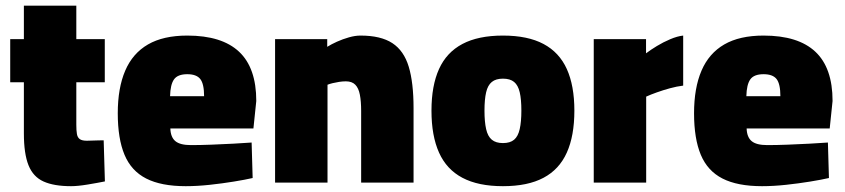

<svg xmlns="http://www.w3.org/2000/svg" viewBox="-20 -640 2961 673"><path d="M229.1 12.6Q169.1 12.6 132.7 -3.8Q96.2 -20.2 80 -60.6Q63.7 -101 63.7 -172.5V-351.7H15.8V-502.8H63.7V-620.2H247.5V-502.8H347.3V-351.7H247.5V-202.6Q247.5 -182.6 249.6 -170.4Q251.6 -158.3 259.5 -152.5Q267.4 -146.7 284.6 -146.7Q290.1 -146.7 301.9 -147.2Q313.7 -147.7 325.8 -147.9Q337.8 -148.2 343.4 -148.2L347.7 -4.1Q322.4 1 287.4 6.8Q252.5 12.6 229.1 12.6Z M631.1 12.6Q545 12.6 492.5 -14.2Q440 -41 416.4 -97.6Q392.8 -154.1 392.8 -243Q392.8 -331.4 418.9 -392.3Q445 -453.1 498.7 -484.2Q552.4 -515.3 636.5 -515.3Q757.6 -515.3 817.9 -458.8Q878.3 -402.3 878.3 -286L868.3 -189.7H577.1Q578.1 -159.1 594.7 -145.3Q611.3 -131.4 649.3 -131.4Q681.5 -131.4 720.7 -132.9Q759.9 -134.4 797.7 -136.4Q835.5 -138.4 862 -140.4L865.6 -16Q839.4 -10 799.5 -3.5Q759.7 3 715.4 7.8Q671.1 12.6 631.1 12.6ZM576.1 -302.7H695.4Q695.4 -346 682 -363Q668.6 -379.9 636.5 -379.9Q602.9 -379.9 590 -361.8Q577.1 -343.7 576.1 -302.7Z M944.2 0V-502.8H1127V-475.9Q1141.4 -484.9 1161.3 -493.9Q1181.2 -502.9 1203.1 -509.1Q1224.9 -515.3 1243.7 -515.3Q1314.8 -515.3 1355.3 -488.8Q1395.8 -462.2 1412.7 -406.2Q1429.6 -350.2 1429.6 -261V0H1245.9V-251Q1245.9 -285.1 1241.4 -308.1Q1237 -331.1 1225.4 -343Q1213.8 -354.9 1192.4 -354.9Q1181 -354.9 1168.7 -353Q1156.5 -351.1 1145.8 -348.5Q1135.2 -345.9 1128 -343V0Z M1742.9 12.6Q1656.4 12.6 1600.9 -16.8Q1545.3 -46.1 1518.9 -105.1Q1492.4 -164 1492.4 -252.1Q1492.4 -339.6 1518.9 -398.1Q1545.3 -456.5 1600.9 -485.9Q1656.4 -515.3 1742.9 -515.3Q1829.9 -515.3 1885.1 -485.9Q1940.4 -456.5 1966.8 -398.1Q1993.3 -339.6 1993.3 -252.1Q1993.3 -164 1966.8 -105.1Q1940.4 -46.1 1885.1 -16.8Q1829.9 12.6 1742.9 12.6ZM1742.9 -138.5Q1768.2 -138.5 1782.1 -150.3Q1796 -162 1801.7 -187.5Q1807.5 -213 1807.5 -252.1Q1807.5 -292.3 1801.7 -316.7Q1796 -341.2 1782.1 -352.7Q1768.2 -364.3 1742.9 -364.3Q1718 -364.3 1703.9 -352.7Q1689.7 -341.2 1684 -316.5Q1678.2 -291.7 1678.2 -252.1Q1678.2 -213 1684 -187.5Q1689.7 -162 1703.9 -150.3Q1718 -138.5 1742.9 -138.5Z M2061.2 0V-502.8H2244.5V-453.1Q2260.3 -465.2 2282.6 -478.7Q2304.9 -492.3 2329.6 -502.7Q2354.3 -513.1 2374.7 -515.3V-339.9Q2352.6 -337.3 2328.2 -330.6Q2303.8 -323.9 2282.1 -316.1Q2260.4 -308.4 2245 -301.3V0Z M2651.1 12.6Q2565 12.6 2512.5 -14.2Q2460 -41 2436.4 -97.6Q2412.8 -154.1 2412.8 -243Q2412.8 -331.4 2438.9 -392.3Q2465 -453.1 2518.7 -484.2Q2572.4 -515.3 2656.5 -515.3Q2777.6 -515.3 2837.9 -458.8Q2898.3 -402.3 2898.3 -286L2888.3 -189.7H2597.1Q2598.1 -159.1 2614.7 -145.3Q2631.3 -131.4 2669.3 -131.4Q2701.5 -131.4 2740.7 -132.9Q2779.9 -134.4 2817.7 -136.4Q2855.5 -138.4 2882 -140.4L2885.6 -16Q2859.4 -10 2819.5 -3.5Q2779.7 3 2735.4 7.8Q2691.1 12.6 2651.1 12.6ZM2596.1 -302.7H2715.4Q2715.4 -346 2702 -363Q2688.6 -379.9 2656.5 -379.9Q2622.9 -379.9 2610 -361.8Q2597.1 -343.7 2596.1 -302.7Z"/></svg>

Font: Titillium Web SemiBold
Style: Regular
Weight: 600
Designer: Mohamed Gaber, Accademia di Belle Arti di Urbino
Foundry: Kief Type Foundry, Accademia di Belle Arti di Urbino
Version: Version 3.000; ttfautohint (v1.8.4)